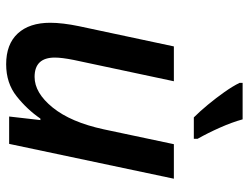

<svg xmlns="http://www.w3.org/2000/svg" viewBox="-113 -693 816 630"><g transform="rotate(90 295.0 -378.0)"><path d="M190.9 9.8Q125 9.8 89.8 -28.3Q54.7 -66.4 54.7 -134.8Q54.7 -154.8 57.6 -179Q60.5 -203.1 65.9 -229L132.3 -540.5H246.6L176.8 -212.4Q168.9 -172.9 168.9 -149.9Q168.9 -83.5 232.4 -83.5Q284.7 -83.5 332.8 -142.8Q380.9 -202.1 404.3 -310.1L453.1 -540.5H566.4L452.1 0H362.3L374 -102.5H369.1Q339.4 -59.1 296.1 -24.7Q252.9 9.8 190.9 9.8ZM365.2 -606Q345.7 -625.5 323.5 -652.3Q301.3 -679.2 282 -706.5Q262.7 -733.9 252 -755.9V-766.1H371.6Q381.3 -731 398.7 -691.9Q416 -652.8 435.5 -618.2V-606Z"/></g></svg>

Font: Open Sans SemiBold
Style: Italic
Weight: 600
Italic angle: -12°
Designer: Monotype Design Team
Foundry: Monotype Imaging Inc.
Version: Version 3.003; ttfautohint (v1.8.4)